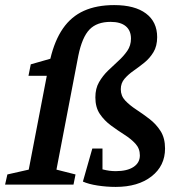

<svg xmlns="http://www.w3.org/2000/svg" viewBox="-46 -726 697 755"><path d="M409 9Q373 9 337.5 3.5Q302 -2 280 -12L317 -142H357V-60Q373 -56 385 -54.5Q397 -53 409 -53Q454 -53 479 -69.5Q504 -86 504 -115Q504 -142 486.5 -161Q469 -180 443 -196.5Q417 -213 390.5 -232.5Q364 -252 346.5 -278Q329 -304 329 -343Q329 -378 343.5 -403Q358 -428 378.5 -448Q399 -468 419.5 -486.5Q440 -505 454.5 -526Q469 -547 469 -574Q469 -606 448.5 -623Q428 -640 389 -640Q335 -640 306 -610Q277 -580 262 -507L176 -59L251 -40L243 0H-26L-17 -40L67 -59L138 -428H66L75 -473L152 -495Q169 -567 201.5 -614Q234 -661 284 -683.5Q334 -706 403 -706Q484 -706 528 -673Q572 -640 572 -580Q572 -545 557.5 -521Q543 -497 522 -480Q501 -463 479.5 -448Q458 -433 443.5 -416Q429 -399 429 -375Q429 -349 446.5 -330.5Q464 -312 490 -295Q516 -278 542 -258Q568 -238 585.5 -210.5Q603 -183 603 -142Q603 -74 550 -32.5Q497 9 409 9Z"/></svg>

Font: Manuale SemiBold
Style: Italic
Weight: 600
Italic angle: -11°
Designer: Eduardo Tunni / Pablo Cosgaya
Foundry: Eduardo Tunni / Pablo Cosgaya
Version: Version 1.002